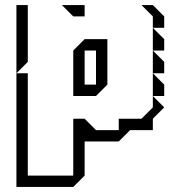

<svg xmlns="http://www.w3.org/2000/svg" viewBox="-20 -515 701 760"><path d="M585 -405V-450L540 -495H585L630 -450V-405ZM270 -450 225 -495H315V-450ZM585 -315V-405L630 -360V-315ZM585 -225V-315L630 -270V-225ZM45 -225V-495H90V-270ZM585 -135V-225L630 -180V-135ZM270 -135V-315L315 -360H405V-180L360 -135ZM45 -225H90V180H270V-45H315L360 0H450V-45H540L585 -90V-135L630 -90L585 -45V0H495L450 45H315V180L270 225H45ZM360 -180V-315H315V-180Z"/></svg>

Font: Rubik Iso
Style: Regular
Weight: 400
Designer: Hubert and Fischer, NaN
Foundry: Hubert and Fischer, NaN
Version: Version 2.200